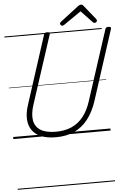

<svg xmlns="http://www.w3.org/2000/svg" viewBox="-96 -1320 1242 1884"><g transform="rotate(-5 525.0 -378.0)"><path d="M419 19Q332 19 273 -5.5Q214 -30 183.5 -75Q153 -120 150 -183Q147 -246 172 -321L390 -996Q393 -1006 400 -1010.5Q407 -1015 423 -1015Q437 -1015 443.5 -1010.5Q450 -1006 446 -995L225 -316Q197 -229 207.5 -166Q218 -103 271.5 -69Q325 -35 423 -35Q511 -35 578.5 -65Q646 -95 694 -156Q742 -217 771 -309L994 -996Q997 -1006 1003.5 -1010.5Q1010 -1015 1026 -1015Q1055 -1015 1049 -995L826 -305Q791 -197 734.5 -125Q678 -53 599.5 -17Q521 19 419 19ZM576 -1066Q568 -1066 561.5 -1073Q555 -1080 555 -1087Q555 -1093 557.5 -1096.5Q560 -1100 564 -1104L745 -1243Q754 -1250 761 -1253Q768 -1256 776 -1256Q783 -1256 789 -1252.5Q795 -1249 800 -1242L913 -1102Q916 -1098 917 -1094Q918 -1090 918 -1086Q918 -1077 910 -1071.5Q902 -1066 894 -1066Q889 -1066 884 -1068.5Q879 -1071 875 -1076L766 -1191L598 -1075Q591 -1070 586.5 -1068Q582 -1066 576 -1066ZM0 490H958V500H0ZM0 -20H958V0H0ZM0 -505H958V-500H0ZM0 -1010H958V-1000H0Z"/></g></svg>

Font: Playwrite AU TAS Guides
Style: Regular
Weight: 400
Designer: Veronika Burian, José Scaglione
Foundry: TypeTogether
Version: Version 1.003